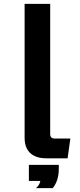

<svg xmlns="http://www.w3.org/2000/svg" viewBox="-20 -850 414 990"><path d="M106.9 -138.7V-830.1H238.8V-158.7Q238.8 -135.7 261.7 -135.7H342.8L328.6 -33.7H217.8Q179.7 -33.7 153.8 -47.9Q106.9 -73.7 106.9 -138.7ZM128.9 83V0H283.2V19.5Q283.2 81.5 252 120.1H165.5Q184.6 103.5 188 83Z"/></svg>

Font: BIZ UDPGothic
Style: Bold
Weight: 700
Designer: TypeBank Co., Ltd.
Foundry: Morisawa Inc.
Version: Version 1.051